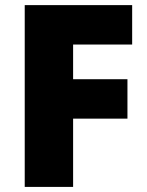

<svg xmlns="http://www.w3.org/2000/svg" viewBox="-20 -734 579 754"><path d="M499 -559.1H267.1V-422.9H480.5V-268.1H267.1V0H77.1V-713.9H499Z"/></svg>

Font: Open Sans Hebrew Extra Bold
Style: Regular
Weight: 800
Foundry: Ascender Corporation, Yanek Iontef
Version: Version 2.001;PS 002.001;hotconv 1.0.70;makeotf.lib2.5.58329